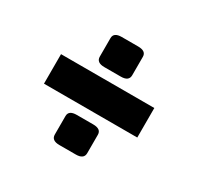

<svg xmlns="http://www.w3.org/2000/svg" viewBox="-119 -717 838 811"><g transform="rotate(30 300.0 -311.5)"><path d="M72 -240V-384H527V-240ZM377 -547V-457Q377 -428 338 -428H258Q219 -428 219 -457V-547Q219 -575 258 -575H338Q377 -575 377 -547ZM377 -167V-77Q377 -48 338 -48H258Q219 -48 219 -77V-167Q219 -195 258 -195H338Q377 -195 377 -167Z"/></g></svg>

Font: Changa One
Style: Regular
Weight: 400
Designer: Eduardo Rodriguez Tunni
Foundry: Eduardo Rodriguez Tunni
Version: Version 1.003